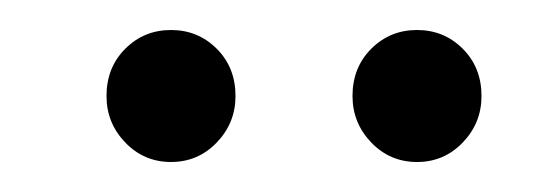

<svg xmlns="http://www.w3.org/2000/svg" viewBox="-20 -738 369 128"><path d="M137 -674Q137 -656 124.5 -643Q112 -630 94 -630Q76 -630 63.5 -643Q51 -656 51 -674Q51 -693 63.5 -705.5Q76 -718 94 -718Q112 -718 124.5 -705.5Q137 -693 137 -674ZM301 -674Q301 -656 288.5 -643Q276 -630 258 -630Q240 -630 227.5 -643Q215 -656 215 -674Q215 -693 227.5 -705.5Q240 -718 258 -718Q276 -718 288.5 -705.5Q301 -693 301 -674Z"/></svg>

Font: TypoPRO Montserrat Alternates
Style: Regular
Weight: 300
Designer: Julieta Ulanovsky
Foundry: Julieta Ulanovsky
Version: Version 6.001